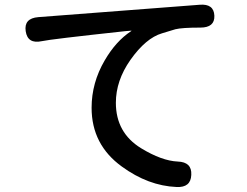

<svg xmlns="http://www.w3.org/2000/svg" viewBox="-20 -752 1040 807"><path d="M784 -17Q782 37 722 34Q603 29 492 -52Q365 -144 365 -299Q365 -404 420 -498Q467 -579 531 -621Q535 -624 530 -623L506 -621Q191 -587 156 -579Q96 -566 88 -621Q80 -675 141 -680L819 -732Q879 -737 881 -686Q883 -636 822 -636Q745 -636 717 -629Q689 -621 661 -612Q593 -592 528 -500Q467 -413 467 -320Q467 -194 573 -129Q660 -76 727 -73Q787 -71 784 -17Z"/></svg>

Font: Resource Han Rounded KR Medium
Style: Regular
Weight: 500
Designer: Cyano Hao (round all glyphs); Ryoko NISHIZUKA 西塚涼子 (kana, bopomofo & ideographs); Paul D. Hunt (Latin, Greek & Cyrillic)
Foundry: Cyano Hao
Version: 0.990